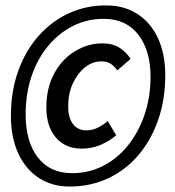

<svg xmlns="http://www.w3.org/2000/svg" viewBox="-20 -674 640 704"><path d="M235 10Q171 10 122.5 -21.5Q74 -53 47 -111.5Q20 -170 20 -249Q20 -340 47 -414.5Q74 -489 122 -543Q170 -597 234 -626Q298 -655 371 -654Q435 -654 483.5 -623Q532 -592 559 -534.5Q586 -477 586 -398Q586 -308 559.5 -233Q533 -158 486 -103.5Q439 -49 375 -19.5Q311 10 235 10ZM245 -39Q305 -39 357.5 -65.5Q410 -92 449 -140.5Q488 -189 510 -253.5Q532 -318 532 -393Q532 -489 487 -547Q442 -605 360 -605Q300 -605 248 -579Q196 -553 156.5 -505.5Q117 -458 95.5 -394Q74 -330 74 -254Q74 -155 118.5 -97Q163 -39 245 -39ZM279 -129Q220 -129 185 -169.5Q150 -210 150 -280Q150 -352 179 -405Q208 -458 255.5 -486.5Q303 -515 355 -515Q393 -515 418 -499Q443 -483 459 -458L410 -416Q398 -433 384.5 -441Q371 -449 352 -449Q319 -449 291.5 -427Q264 -405 247 -368Q230 -331 230 -284Q230 -243 247 -220Q264 -197 295 -196Q319 -196 338 -205.5Q357 -215 375 -230L406 -178Q382 -157 349.5 -143Q317 -129 279 -129Z"/></svg>

Font: Source Code Pro SemiBold
Style: Italic
Weight: 600
Italic angle: -11°
Monospace: yes
Designer: Paul D. Hunt, Teo Tuominen
Foundry: Adobe Systems Incorporated
Version: Version 1.016;hotconv 1.0.116;makeotfexe 2.5.65601